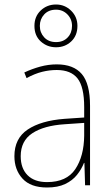

<svg xmlns="http://www.w3.org/2000/svg" viewBox="-20 -823 498 853"><path d="M232 -537Q307 -537 343.5 -494Q380 -451 380 -353V0H358L355 -99H353Q342 -71 322 -46Q302 -21 269.5 -5.5Q237 10 189 10Q116 10 80 -29.5Q44 -69 44 -129Q44 -208 103 -247.5Q162 -287 266 -295L354 -301V-347Q354 -437 324.5 -474.5Q295 -512 232 -512Q200 -512 167.5 -504Q135 -496 98 -476L88 -501Q122 -517 158.5 -527Q195 -537 232 -537ZM267 -271Q175 -265 123.5 -231Q72 -197 72 -129Q72 -75 102.5 -44.5Q133 -14 189 -14Q276 -14 314.5 -71.5Q353 -129 354 -220V-277ZM229 -613Q190 -613 161.5 -638.5Q133 -664 133 -708Q133 -750 161 -776.5Q189 -803 229 -803Q268 -803 296 -775.5Q324 -748 324 -708Q324 -665 296.5 -639Q269 -613 229 -613ZM229 -636Q261 -636 280.5 -656.5Q300 -677 300 -708Q300 -738 279.5 -759Q259 -780 229 -780Q196 -780 176.5 -759Q157 -738 157 -708Q157 -678 176.5 -657Q196 -636 229 -636Z"/></svg>

Font: Noto Sans Myanmar UI SemiCondensed Thin
Style: Regular
Weight: 100
Width: 4
Designer: Monotype Design Team
Foundry: Monotype Imaging Inc.
Version: Version 2.103; ttfautohint (v1.8.4.7-5d5b)